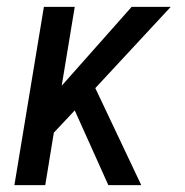

<svg xmlns="http://www.w3.org/2000/svg" viewBox="-20 -540 540 560"><path d="M392 0H296L198 -218L137 -153L112 0H22L108 -520H198L160 -290L364 -520H478L258 -283Z"/></svg>

Font: Iosevka Medium Oblique
Style: Regular
Weight: 500
Italic angle: -9°
Monospace: yes
Designer: Belleve Invis
Foundry: Belleve Invis
Version: Version 32.5.0; ttfautohint (v1.8.4)